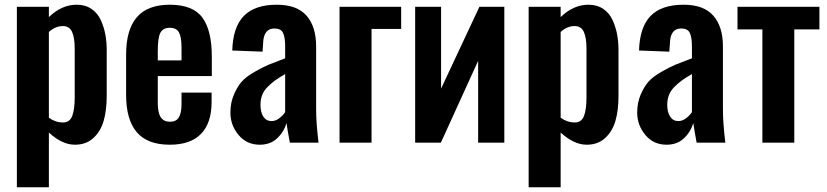

<svg xmlns="http://www.w3.org/2000/svg" viewBox="-20 -607 3520 817"><path d="M51.8 189.9V-578.1H188V-534.2Q242.2 -586.9 306.2 -586.9Q343.3 -586.9 369.6 -568.8Q396 -550.8 409.4 -520.5Q422.9 -490.2 428.5 -459.2Q434.1 -428.2 434.1 -394V-198.2Q434.1 -137.7 421.1 -92.8Q408.2 -47.9 377.2 -19.5Q346.2 8.8 298.8 8.8Q244.1 8.8 188 -43V189.9ZM248 -85.9Q276.9 -85.9 287.4 -113.8Q297.9 -141.6 297.9 -192.9V-400.9Q297.9 -445.3 286.9 -470.7Q275.9 -496.1 247.1 -496.1Q216.3 -496.1 188 -471.2V-106Q215.8 -85.9 248 -85.9Z M702.6 8.8Q606.9 8.8 561.8 -44.7Q516.6 -98.1 516.6 -203.1V-375Q516.6 -480.5 562.3 -533.7Q607.9 -586.9 702.6 -586.9Q800.8 -586.9 841.1 -532.2Q881.3 -477.5 881.3 -366.2V-283.2H651.4V-168.9Q651.4 -127 664.1 -107.9Q676.8 -88.9 703.6 -88.9Q729.5 -88.9 741 -107.4Q752.4 -126 752.4 -164.1V-212.9H880.4V-172.9Q880.4 -84 835.7 -37.6Q791 8.8 702.6 8.8ZM651.4 -350.1H752.4V-404.8Q752.4 -449.7 741.5 -469.2Q730.5 -488.8 702.6 -488.8Q673.8 -488.8 662.6 -467.8Q651.4 -446.8 651.4 -390.1Z M1085.4 8.8Q1029.8 8.8 995.1 -32.7Q960.4 -74.2 960.4 -127.9Q960.4 -169.4 974.9 -203.4Q989.3 -237.3 1007.6 -258.5Q1025.9 -279.8 1062.5 -300.8Q1099.1 -321.8 1123.3 -331.8Q1147.5 -341.8 1193.4 -358.9V-409.2Q1193.4 -449.2 1184.1 -467.5Q1174.8 -485.8 1147.5 -485.8Q1101.1 -485.8 1099.6 -421.9L1097.2 -387.2L968.3 -392.1Q971.2 -491.7 1017.6 -539.3Q1064 -586.9 1158.2 -586.9Q1243.2 -586.9 1284.2 -540.5Q1325.2 -494.1 1325.2 -409.2V-142.1Q1325.2 -84.5 1335.4 0H1213.4Q1202.1 -60.5 1199.2 -83Q1187 -43.9 1158.4 -17.6Q1129.9 8.8 1085.4 8.8ZM1135.3 -91.8Q1152.8 -91.8 1168.5 -103.8Q1184.1 -115.7 1193.4 -129.9V-292Q1167.5 -276.9 1151.1 -265.1Q1134.8 -253.4 1118.9 -237.5Q1103 -221.7 1095.7 -202.9Q1088.4 -184.1 1088.4 -161.1Q1088.4 -128.9 1100.8 -110.4Q1113.3 -91.8 1135.3 -91.8Z M1424.8 0V-578.1H1687V-483.9H1561V0Z M1746.6 0V-578.1H1856.9V-230L2020 -578.1H2126V0H2014.6V-348.1L1856 0Z M2229.5 189.9V-578.1H2365.7V-534.2Q2419.9 -586.9 2483.9 -586.9Q2521 -586.9 2547.4 -568.8Q2573.7 -550.8 2587.2 -520.5Q2600.6 -490.2 2606.2 -459.2Q2611.8 -428.2 2611.8 -394V-198.2Q2611.8 -137.7 2598.9 -92.8Q2585.9 -47.9 2554.9 -19.5Q2523.9 8.8 2476.6 8.8Q2421.9 8.8 2365.7 -43V189.9ZM2425.8 -85.9Q2454.6 -85.9 2465.1 -113.8Q2475.6 -141.6 2475.6 -192.9V-400.9Q2475.6 -445.3 2464.6 -470.7Q2453.6 -496.1 2424.8 -496.1Q2394 -496.1 2365.7 -471.2V-106Q2393.6 -85.9 2425.8 -85.9Z M2816.4 8.8Q2760.7 8.8 2726.1 -32.7Q2691.4 -74.2 2691.4 -127.9Q2691.4 -169.4 2705.8 -203.4Q2720.2 -237.3 2738.5 -258.5Q2756.8 -279.8 2793.5 -300.8Q2830.1 -321.8 2854.2 -331.8Q2878.4 -341.8 2924.3 -358.9V-409.2Q2924.3 -449.2 2915 -467.5Q2905.8 -485.8 2878.4 -485.8Q2832 -485.8 2830.6 -421.9L2828.1 -387.2L2699.2 -392.1Q2702.1 -491.7 2748.5 -539.3Q2794.9 -586.9 2889.2 -586.9Q2974.1 -586.9 3015.1 -540.5Q3056.2 -494.1 3056.2 -409.2V-142.1Q3056.2 -84.5 3066.4 0H2944.3Q2933.1 -60.5 2930.2 -83Q2918 -43.9 2889.4 -17.6Q2860.8 8.8 2816.4 8.8ZM2866.2 -91.8Q2883.8 -91.8 2899.4 -103.8Q2915 -115.7 2924.3 -129.9V-292Q2898.4 -276.9 2882.1 -265.1Q2865.7 -253.4 2849.9 -237.5Q2834 -221.7 2826.7 -202.9Q2819.3 -184.1 2819.3 -161.1Q2819.3 -128.9 2831.8 -110.4Q2844.2 -91.8 2866.2 -91.8Z M3224.1 0V-481.9H3118.2V-578.1H3466.8V-481.9H3359.9V0Z"/></svg>

Font: Oswald Medium
Style: Regular
Weight: 500
Designer: Vernon Adams
Foundry: Vernon Adams
Version: Version 4.103